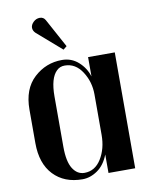

<svg xmlns="http://www.w3.org/2000/svg" viewBox="-103 -1041 886 1126"><g transform="rotate(-10 340.5 -478.0)"><path d="M451 -468Q451 -543 411.5 -604Q372 -665 308 -665Q279 -665 260 -646Q218 -606 218 -497V-197Q218 -109 244.5 -67Q271 -25 314 -25Q377 -25 414 -85Q451 -145 451 -227ZM452 0V-110Q429 -50 386 -20Q343 10 296 10Q188 10 124 -57.5Q60 -125 60 -247V-446Q60 -569 131 -634.5Q202 -700 298 -700Q354 -700 395 -663.5Q436 -627 452 -575V-690H611V0ZM172 -885Q158 -899 158 -916.5Q158 -934 174.5 -950Q191 -966 213 -966Q235 -966 246 -946L339 -775L318 -758Z"/></g></svg>

Font: Trochut
Style: Bold
Weight: 700
Designer: Andreu Balius
Foundry: Andreu Balius
Version: Version 1.001